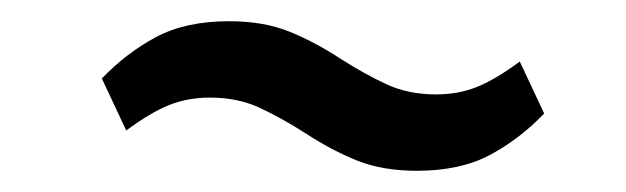

<svg xmlns="http://www.w3.org/2000/svg" viewBox="-20 -401 590 181"><path d="M373 -240Q341 -240 317 -249.5Q293 -259 267 -276Q245 -290 224.5 -299.5Q204 -309 178 -309Q157 -309 139.5 -302Q122 -295 99 -278L76 -327Q99 -351 127 -366Q155 -381 196 -381Q228 -381 252 -371.5Q276 -362 302 -345Q324 -331 344.5 -321.5Q365 -312 391 -312Q412 -312 429.5 -319Q447 -326 470 -343L493 -294Q470 -270 442 -255Q414 -240 373 -240Z"/></svg>

Font: IBM Plex Serif SemiBold
Style: Italic
Weight: 600
Italic angle: -14°
Designer: Mike Abbink, Paul van der Laan, Pieter van Rosmalen
Foundry: Bold Monday
Version: Version 2.5